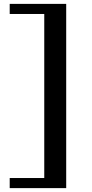

<svg xmlns="http://www.w3.org/2000/svg" viewBox="-20 -875 472 989"><path d="M30 -855H321V94H30V42H208V-803H30Z"/></svg>

Font: Shippori Mincho
Style: Bold
Weight: 700
Designer: FONTDASU
Foundry: FONTDASU / Google Inc. / but / Adobe
Version: Version 3.110; ttfautohint (v1.8.3)